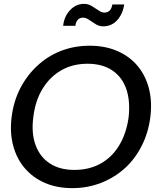

<svg xmlns="http://www.w3.org/2000/svg" viewBox="-20 -963 810 991"><path d="M353 8Q273 8 210.5 -19.5Q148 -47 107 -96Q66 -144 48 -211.5Q30 -279 40 -359Q50 -440 84.5 -507Q119 -574 172 -623Q225 -673 294 -700Q363 -727 443 -727Q523 -727 586 -699.5Q649 -672 690 -623Q731 -574 748.5 -507Q766 -440 756 -359Q746 -279 712 -211.5Q678 -144 626 -96Q572 -47 502.5 -19.5Q433 8 353 8ZM364 -86Q441 -86 500 -119Q559 -152 596 -214Q633 -276 644 -359Q653 -443 631.5 -504.5Q610 -566 559 -600Q508 -634 432 -634Q355 -634 296 -600Q237 -566 199.5 -504.5Q162 -443 152 -359Q141 -276 163.5 -214.5Q186 -153 237 -119.5Q288 -86 364 -86ZM518 -898Q535 -898 545.5 -908Q556 -918 560 -940H621Q614 -891 585 -859Q556 -827 513 -827Q492 -827 473.5 -838.5Q455 -850 439 -861Q423 -872 409 -872Q392 -872 382 -861.5Q372 -851 369 -830H306Q311 -878 341.5 -910.5Q372 -943 414 -943Q435 -943 453.5 -932Q472 -921 488.5 -909.5Q505 -898 518 -898Z"/></svg>

Font: Aleo Medium
Style: Italic
Weight: 500
Italic angle: -7°
Designer: Alessio Laiso
Foundry: Alessio Laiso
Version: Version 2.001;gftools[0.9.29]